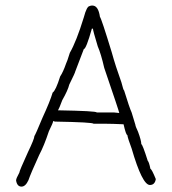

<svg xmlns="http://www.w3.org/2000/svg" viewBox="-20 -694 626 698"><path d="M314 -673.8H315.9Q337.4 -673.8 343.3 -632.8Q348.6 -627 386.2 -503.9Q399.9 -454.1 421.4 -394.5Q428.7 -365.2 431.2 -365.2Q450.7 -301.8 458.5 -285.2Q458.5 -284.2 472.2 -240.2Q472.2 -235.4 481.9 -214.8Q493.7 -183.1 493.7 -169.9Q498 -169.9 517.1 -109.4Q521.5 -106 526.9 -80.1Q531.7 -79.1 546.4 -43Q543 -21.5 524.9 -21.5Q497.1 -21.5 458.5 -154.3Q444.8 -190.4 442.9 -203.1Q438 -203.1 429.2 -242.2Q387.2 -244.1 366.7 -244.1H319.8Q319.8 -249.5 179.2 -252Q175.3 -253.9 173.3 -253.9Q173.3 -248.5 157.7 -216.8Q140.1 -163.6 122.6 -130.9Q91.3 -62.5 83.5 -39.1Q72.8 -15.6 58.1 -15.6Q42.5 -15.6 38.6 -37.1V-39.1Q38.6 -44.9 50.3 -66.4Q50.3 -72.3 81.5 -140.6Q105 -189.5 105 -199.2Q109.9 -206.5 134.3 -265.6Q162.1 -325.7 171.4 -357.4Q182.6 -364.7 198.7 -416Q209.5 -432.1 220.2 -462.9Q223.6 -468.8 233.9 -502Q257.8 -543.5 284.7 -630.9Q295.4 -671.9 306.2 -671.9Q309.6 -673.8 314 -673.8ZM314 -589.8Q293 -515.6 284.7 -515.6L253.4 -433.6Q253.4 -430.2 231.9 -386.7Q226.6 -365.2 206.5 -330.1Q194.8 -298.8 190.9 -293Q331.5 -290.5 331.5 -285.2H394L413.6 -283.2Q413.6 -287.1 358.9 -447.3Q347.2 -498.5 335.4 -525.4Q317.9 -583 317.9 -589.8Z"/></svg>

Font: CEF Fonts CJK
Style: Regular
Weight: 400
Designer: PartyBoss (派对大魔王)
Version: Release 2.25